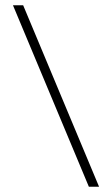

<svg xmlns="http://www.w3.org/2000/svg" viewBox="-20 -705 423 725"><path d="M354 0H315.5L29 -685H67.5Z"/></svg>

Font: Newsreader 36pt Light
Style: Regular
Weight: 300
Designer: Hugues Gentile
Foundry: Production Type
Version: Version 1.003